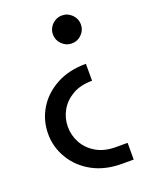

<svg xmlns="http://www.w3.org/2000/svg" viewBox="-135 -591 662 852"><g transform="rotate(-20 195.5 -165.0)"><path d="M292 190Q211 190 152 157.5Q93 125 60.5 70.5Q28 16 28 -46Q28 -110 60 -163.5Q92 -217 151.5 -249.5Q211 -282 292 -282V-202Q237 -202 199 -180Q161 -158 141 -122.5Q121 -87 121 -46Q121 -5 141 31Q161 67 199 89Q237 111 292 111H346V190ZM265 -520Q292 -520 311.5 -500.5Q331 -481 331 -454Q331 -427 311.5 -407.5Q292 -388 265 -388Q238 -388 218.5 -407.5Q199 -427 199 -454Q199 -472 208 -487Q217 -502 232 -511Q247 -520 265 -520Z"/></g></svg>

Font: MuseoModerno Thin
Style: Regular
Weight: 400
Version: Version 1.003